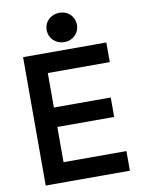

<svg xmlns="http://www.w3.org/2000/svg" viewBox="-97 -966 756 1031"><g transform="rotate(-10 281.0 -450.5)"><path d="M217 -821C217 -775 254 -741 300 -741C346 -741 382 -775 382 -821C382 -868 346 -901 300 -901C254 -901 217 -868 217 -821ZM67 -700V0H526V-107H183V-299H493V-405H183V-593H521V-700Z"/></g></svg>

Font: Space Text SemiBold
Style: Regular
Weight: 600
Designer: Florian Karsten (Space Text), Colophon Foundry (Space Mono)
Foundry: Florian Karsten
Version: Version 1.003;PS 001.003;hotconv 1.0.88;makeotf.lib2.5.64775